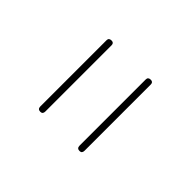

<svg xmlns="http://www.w3.org/2000/svg" viewBox="-65 -816 457 457"><g transform="rotate(45 163.5 -587.0)"><path d="M87 -699Q87 -707 96 -707Q104 -707 104 -699V-476Q104 -467 96 -467Q87 -467 87 -476ZM219 -699Q219 -707 228 -707Q236 -707 236 -699V-476Q236 -467 228 -467Q219 -467 219 -476Z"/></g></svg>

Font: Libertine Sup Thin
Style: Regular
Weight: 100
Designer: Bastien Sozeau
Foundry: NBR — Bastien Sozeau
Version: Version 2.003; ttfautohint (v1.8.4.7-5d5b);gftools[0.9.33]